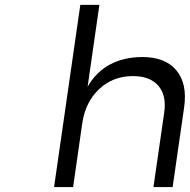

<svg xmlns="http://www.w3.org/2000/svg" viewBox="-20 -762 773 782"><path d="M200.2 0 307.1 -742.2H384.8L336.9 -409.2Q406.2 -528.3 559.1 -529.8Q653.3 -529.8 698.5 -475.3Q743.7 -420.9 730 -325.2L683.1 0H605L648.9 -304.2Q658.7 -373.5 624.8 -412.8Q590.8 -452.1 521 -452.1Q438.5 -451.7 382.8 -398.2Q327.1 -344.7 314.9 -258.8L277.8 0Z"/></svg>

Font: Trueno Light
Style: Italic
Weight: 300
Designer: Julieta Ulanovsky
Foundry: Julieta Ulanovsky
Version: Version 3.001b | FøM Fix